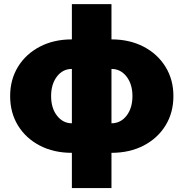

<svg xmlns="http://www.w3.org/2000/svg" viewBox="-20 -748 910 952"><path d="M336.4 184.6V9.8Q246.6 9.8 177.5 -26.1Q108.4 -62 69.3 -125.5Q30.3 -189 30.3 -271.5Q30.3 -353.5 69.3 -417Q108.4 -480.5 177.5 -516.6Q246.6 -552.7 336.4 -552.7V-727.5H532.7V-552.7Q622.6 -552.7 691.9 -516.6Q761.2 -480.5 800.5 -417Q839.8 -353.5 839.8 -271.5Q839.8 -189 800.5 -125.5Q761.2 -62 691.9 -26.1Q622.6 9.8 532.7 9.8V184.6ZM532.7 -406.2V-136.7Q578.1 -136.7 607.4 -174.3Q636.7 -211.9 636.7 -271.5Q636.7 -330.6 607.4 -368.4Q578.1 -406.2 532.7 -406.2ZM336.4 -136.7V-406.2Q291 -406.2 262.2 -368.4Q233.4 -330.6 233.4 -271.5Q233.4 -211.9 262.7 -174.3Q292 -136.7 336.4 -136.7Z"/></svg>

Font: Inter Black
Style: Regular
Weight: 900
Designer: Rasmus Andersson
Foundry: rsms
Version: Version 4.000;git-a52131595